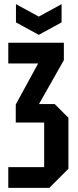

<svg xmlns="http://www.w3.org/2000/svg" viewBox="-20 -906 374 926"><path d="M218 0H20V-100H193V-315H56V-402L164 -600H20V-700H288V-616L168 -404H244L310 -338V-92ZM277 -886V-798L167 -738L57 -798V-886L167 -826Z"/></svg>

Font: Tektur Condensed Medium
Style: Regular
Weight: 500
Width: 3
Designer: Adam Jagosz
Foundry: Adam Jagosz
Version: Version 1.005;gftools[0.9.30]